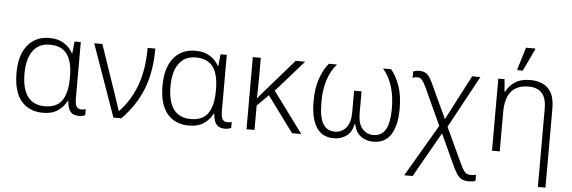

<svg xmlns="http://www.w3.org/2000/svg" viewBox="-58 -974 4201 1411"><g transform="rotate(5 2042.5 -268.5)"><path d="M275 10Q171 10 113.5 -59.5Q56 -129 56 -264Q56 -398 115 -470Q174 -542 275 -542Q340 -542 383 -514.5Q426 -487 449 -444H452L461 -532H507V-119Q507 -73 519 -56Q531 -39 553 -39Q570 -39 586 -44V0Q579 4 566 7Q553 10 539 10Q499 10 478.5 -13Q458 -36 453 -92H448Q427 -49 384.5 -19.5Q342 10 275 10ZM284 -39Q372 -39 411 -96Q450 -153 450 -260V-274Q450 -382 410 -437.5Q370 -493 282 -493Q201 -493 158 -433.5Q115 -374 115 -264Q115 -153 157.5 -96Q200 -39 284 -39Z M794 0 606 -532H666L794 -157Q801 -134 812 -103Q823 -72 829 -52H832Q917 -143 958.5 -259.5Q1000 -376 1000 -532H1057Q1057 -366 1009 -239Q961 -112 853 0Z M1352 10Q1248 10 1190.5 -59.5Q1133 -129 1133 -264Q1133 -398 1192 -470Q1251 -542 1352 -542Q1417 -542 1460 -514.5Q1503 -487 1526 -444H1529L1538 -532H1584V-119Q1584 -73 1596 -56Q1608 -39 1630 -39Q1647 -39 1663 -44V0Q1656 4 1643 7Q1630 10 1616 10Q1576 10 1555.5 -13Q1535 -36 1530 -92H1525Q1504 -49 1461.5 -19.5Q1419 10 1352 10ZM1361 -39Q1449 -39 1488 -96Q1527 -153 1527 -260V-274Q1527 -382 1487 -437.5Q1447 -493 1359 -493Q1278 -493 1235 -433.5Q1192 -374 1192 -264Q1192 -153 1234.5 -96Q1277 -39 1361 -39Z M2162 -532 1958 -300 2180 0H2112L1918 -263L1835 -180V0H1776V-532H1835V-391Q1835 -347 1834 -306.5Q1833 -266 1832 -232Q1845 -248 1856.5 -261.5Q1868 -275 1881 -290L2092 -532Z M2421 10Q2333 10 2291.5 -56Q2250 -122 2249 -241Q2248 -345 2274.5 -418Q2301 -491 2337 -532H2397Q2354 -484 2330 -411.5Q2306 -339 2307 -241Q2307 -137 2335.5 -88Q2364 -39 2424 -39Q2473 -39 2506 -76.5Q2539 -114 2539 -192V-351H2594V-192Q2594 -111 2627 -75Q2660 -39 2707 -39Q2769 -39 2797.5 -89Q2826 -139 2827 -241Q2827 -337 2804 -409Q2781 -481 2737 -532H2796Q2833 -489 2859 -417Q2885 -345 2884 -241Q2883 -122 2840.5 -56Q2798 10 2711 10Q2657 10 2619 -18.5Q2581 -47 2569 -106H2564Q2552 -47 2513 -18.5Q2474 10 2421 10Z M2960 236 3185 -148 3060 -420Q3044 -455 3029.5 -472.5Q3015 -490 2994 -490Q2976 -490 2959 -483V-530Q2967 -533 2977.5 -535.5Q2988 -538 3006 -538Q3040 -538 3061 -520.5Q3082 -503 3104 -455L3222 -201L3394 -532H3455L3246 -147L3360 98Q3383 149 3399 170Q3415 191 3446 191Q3458 191 3467.5 189.5Q3477 188 3485 186V232Q3476 235 3464.5 237Q3453 239 3437 239Q3389 240 3365 215Q3341 190 3315 133L3210 -95L3022 236Z M3946 236V-344Q3946 -493 3814 -493Q3644 -493 3644 -290V0H3587V-532H3633L3641 -440H3645Q3666 -484 3709.5 -513Q3753 -542 3820 -542Q3909 -542 3955.5 -495Q4002 -448 4002 -348V236ZM3721 -606V-615L3770 -776H3838V-768L3761 -606Z"/></g></svg>

Font: RS Noto Sans Light
Style: Regular
Weight: 300
Designer: Monotype Design Team
Foundry: Monotype Imaging Inc.
Version: Version 3.10